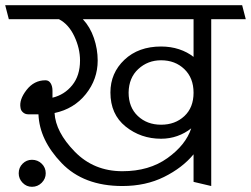

<svg xmlns="http://www.w3.org/2000/svg" viewBox="-31 -700 966 739"><path d="M394 -344Q394 -419 448 -470Q502 -521 589 -521Q626 -521 658 -510.5Q690 -500 714 -481V-626H288Q316 -596 330.5 -553.5Q345 -511 345 -467Q345 -395 299.5 -338Q254 -281 179 -265Q183 -192 256.5 -116.5Q330 -41 440 -41Q543 -41 613.5 -91.5Q684 -142 705 -206Q681 -187 651.5 -176.5Q622 -166 589 -166Q511 -166 452.5 -213Q394 -260 394 -344ZM464 -344Q464 -287 499.5 -253.5Q535 -220 589 -220Q643 -220 678.5 -253Q714 -286 714 -343Q714 -400 678.5 -434Q643 -468 589 -468Q538 -468 501.5 -434.5Q465 -401 464 -344ZM782 16 714 0V-106Q671 -54 600.5 -19Q530 16 440 16Q291 16 206 -72.5Q121 -161 117 -260H78Q66 -260 57.5 -267.5Q49 -275 48 -285Q42 -316 71 -353.5Q100 -391 144 -391Q157 -391 164 -379.5Q171 -368 171 -351V-324Q217 -335 247 -372Q277 -409 277 -467Q277 -514 255 -560.5Q233 -607 196 -626H3L-11 -680H901L915 -626H782ZM92 19Q71 19 56 3.5Q41 -12 41 -33Q41 -55 56 -70Q71 -85 92 -85Q114 -85 129.5 -70Q145 -55 145 -33Q145 -12 129.5 3.5Q114 19 92 19Z"/></svg>

Font: Palanquin Light
Style: Regular
Weight: 300
Designer: Pria Ravichandran
Version: Version 1.0.4